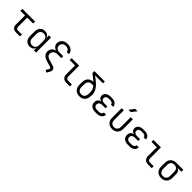

<svg xmlns="http://www.w3.org/2000/svg" viewBox="509 -2793 4982 4982"><g transform="rotate(45 3000.0 -302.5)"><path d="M365 0Q298 0 259 -37.5Q220 -75 220 -140V-478H51V-550H516V-478H300V-140Q300 -108 317.5 -90Q335 -72 365 -72H511V0Z M873 10Q791 10 740.5 -44.5Q690 -99 690 -193V-356Q690 -450 740 -505Q790 -560 873 -560Q932 -560 972.5 -531.5Q1013 -503 1023 -453H1025L1024 -550H1103V0H1024V-97H1023Q1013 -47 973 -18.5Q933 10 873 10ZM898 -59Q956 -59 990 -95.5Q1024 -132 1024 -197V-353Q1024 -418 990.5 -454.5Q957 -491 898 -491Q838 -491 804 -455Q770 -419 770 -353V-197Q770 -131 804 -95Q838 -59 898 -59Z M1526 -668Q1468 -668 1431.5 -633.5Q1395 -599 1395 -546Q1395 -494 1431.5 -463Q1468 -432 1526 -432H1669V-361H1528Q1460 -361 1417 -324Q1374 -287 1374 -227Q1374 -144 1497 -108L1642 -67Q1710 -46 1725 1.5Q1740 49 1702 111L1659 180L1597 145L1642 73Q1656 49 1650.5 31Q1645 13 1617 4L1475 -37Q1381 -65 1335.5 -111.5Q1290 -158 1290 -227Q1290 -293 1330 -341.5Q1370 -390 1433 -402V-405Q1380 -418 1346.5 -459Q1313 -500 1313 -557Q1313 -610 1339.5 -651.5Q1366 -693 1414.5 -716.5Q1463 -740 1526 -740Q1588 -740 1634.5 -718.5Q1681 -697 1708 -659.5Q1735 -622 1737 -573H1658Q1654 -615 1619 -641.5Q1584 -668 1526 -668Z M2211 0Q2139 0 2097.5 -40.5Q2056 -81 2056 -150V-478H1859V-550H2135V-150Q2135 -113 2155 -92.5Q2175 -72 2211 -72H2347V0Z M2700 10Q2604 10 2547 -47Q2490 -104 2490 -204V-302Q2490 -365 2514.5 -412Q2539 -459 2583 -485.5Q2627 -512 2685 -512H2696Q2661 -543 2616 -578Q2571 -613 2514 -657V-730H2896V-663H2604Q2702 -593 2770.5 -530Q2839 -467 2874.5 -399Q2910 -331 2910 -244Q2910 -115 2854 -52.5Q2798 10 2700 10ZM2700 -61Q2761 -61 2795 -104.5Q2829 -148 2829 -244Q2829 -307 2814 -353.5Q2799 -400 2761 -445H2700Q2641 -445 2605 -405.5Q2569 -366 2569 -302V-204Q2569 -135 2604.5 -98Q2640 -61 2700 -61Z M3336 8H3279Q3188 8 3135 -36Q3082 -80 3082 -154Q3082 -214 3114 -252.5Q3146 -291 3202 -296V-300Q3155 -303 3125.5 -335Q3096 -367 3096 -413Q3096 -482 3147 -520Q3198 -558 3284 -558H3331Q3414 -558 3463.5 -520Q3513 -482 3514 -418H3435Q3434 -450 3406 -469Q3378 -488 3331 -488H3284Q3235 -488 3206.5 -465Q3178 -442 3178 -403Q3178 -365 3205 -342.5Q3232 -320 3280 -320H3400V-251H3278Q3225 -251 3194.5 -225Q3164 -199 3164 -155Q3164 -113 3195 -88.5Q3226 -64 3279 -64H3336Q3387 -64 3417 -85.5Q3447 -107 3447 -144H3527Q3527 -74 3475 -33Q3423 8 3336 8Z M3899 10Q3805 10 3750 -46Q3695 -102 3695 -198V-550H3774V-198Q3774 -134 3807.5 -97Q3841 -60 3899 -60Q3958 -60 3992 -97Q4026 -134 4026 -198V-550H4105V-198Q4105 -102 4049 -46Q3993 10 3899 10ZM3849 -645 3955 -785H4044L3933 -645Z M4536 8H4479Q4388 8 4335 -36Q4282 -80 4282 -154Q4282 -214 4314 -252.5Q4346 -291 4402 -296V-300Q4355 -303 4325.5 -335Q4296 -367 4296 -413Q4296 -482 4347 -520Q4398 -558 4484 -558H4531Q4614 -558 4663.5 -520Q4713 -482 4714 -418H4635Q4634 -450 4606 -469Q4578 -488 4531 -488H4484Q4435 -488 4406.5 -465Q4378 -442 4378 -403Q4378 -365 4405 -342.5Q4432 -320 4480 -320H4600V-251H4478Q4425 -251 4394.5 -225Q4364 -199 4364 -155Q4364 -113 4395 -88.5Q4426 -64 4479 -64H4536Q4587 -64 4617 -85.5Q4647 -107 4647 -144H4727Q4727 -74 4675 -33Q4623 8 4536 8Z M5211 0Q5139 0 5097.5 -40.5Q5056 -81 5056 -150V-478H4859V-550H5135V-150Q5135 -113 5155 -92.5Q5175 -72 5211 -72H5347V0Z M5698 10Q5635 10 5588.5 -16Q5542 -42 5516 -88.5Q5490 -135 5490 -197V-345Q5490 -407 5516 -453Q5542 -499 5588.5 -524.5Q5635 -550 5698 -550H5957V-478H5802V-477Q5850 -470 5877.5 -435Q5905 -400 5905 -345V-197Q5905 -135 5879.5 -88.5Q5854 -42 5807.5 -16Q5761 10 5698 10ZM5698 -60Q5758 -60 5792 -97Q5826 -134 5826 -197V-345Q5826 -409 5794 -444.5Q5762 -480 5698 -480Q5638 -480 5604 -444.5Q5570 -409 5570 -345V-197Q5570 -134 5604 -97Q5638 -60 5698 -60Z"/></g></svg>

Font: JetBrains Mono NL Light
Style: Regular
Weight: 300
Monospace: yes
Designer: Philipp Nurullin, Konstantin Bulenkov
Foundry: JetBrains
Version: Version 2.305; ttfautohint (v1.8.4.7-5d5b)